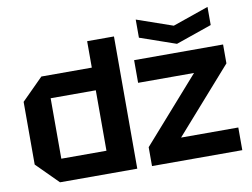

<svg xmlns="http://www.w3.org/2000/svg" viewBox="-81 -884 1312 1001"><g transform="rotate(-10 575.0 -383.5)"><path d="M568 -700V0H159L45 -114V-446L159 -560H426V-700ZM187 -120H426V-440H187ZM646 0V-100L946 -440H650V-560H1121V-460L821 -120H1124V0ZM1075 -767V-671L885 -605L695 -671V-767L885 -701Z"/></g></svg>

Font: Tektur SemiBold
Style: Regular
Weight: 600
Designer: Adam Jagosz
Foundry: Adam Jagosz
Version: Version 1.005;gftools[0.9.30]